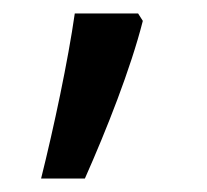

<svg xmlns="http://www.w3.org/2000/svg" viewBox="-20 -136 308 285"><path d="M192 -105 185 -116H91C81 -46 60 53 41 129H106C138 57 174 -34 192 -105Z"/></svg>

Font: Noto Sans Elbasan
Style: Regular
Weight: 400
Designer: Monotype Design Team
Foundry: Monotype Imaging Inc.
Version: Version 2.004